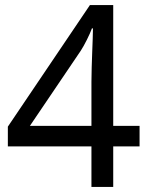

<svg xmlns="http://www.w3.org/2000/svg" viewBox="-20 -738 591 758"><path d="M341 -160H11V-238L335 -718H427V-241H531V-160H427V0H341ZM341 -241V-415Q341 -442 342 -472Q343 -502 344 -531Q345 -560 346 -585Q347 -610 347 -626H343Q336 -607 323 -581Q310 -555 299 -538L98 -241Z"/></svg>

Font: usinhala05
Style: Book
Weight: 400
Designer: Jelle Bosma - Monotype Design Team
Foundry: Monotype Imaging Inc.
Version: Version 2.003